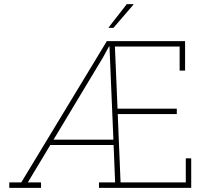

<svg xmlns="http://www.w3.org/2000/svg" viewBox="-20 -910 1029 930"><path d="M24.9 0V-26.4H83L497.6 -710.9H876.5V-567.9H850.1V-684.6H536.6L549.3 -383.8H836.4V-357.4H550.3L564 -26.4H879.9V-143.1H906.2V0H459.5V-26.4H537.6L530.3 -207.5H223.6L114.7 -26.4H178.7V0ZM239.3 -233.4H529.3L510.3 -684.6L507.8 -685.1L480 -633.8ZM506.3 -777.3 594.2 -890.1H625.5L626.5 -887.7L529.3 -774.9H507.3Z"/></svg>

Font: Roboto Slab LO Thin
Style: Regular
Weight: 250
Designer: Google
Version: Version 2.00;September 28, 2018;FontCreator 11.5.0.2427 64-b